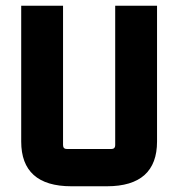

<svg xmlns="http://www.w3.org/2000/svg" viewBox="-20 -640 622 670"><path d="M353 10C470 10 528 -43 528 -146V-620H382V-134C382 -124 377 -120 368 -120H214C205 -120 200 -124 200 -134V-620H54V-146C54 -43 112 10 229 10Z"/></svg>

Font: Gemini
Style: Regular
Weight: 700
Designer: Pushpananda Ekanayake, Sol Matas, Kosala Senevirathne
Foundry: Mooniak
Version: Version 1.000;PS 1.0;hotconv 1.0.86;makeotf.lib2.5.63406